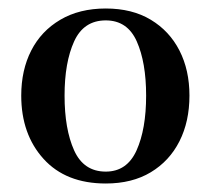

<svg xmlns="http://www.w3.org/2000/svg" viewBox="-20 -758 501 452"><path d="M229 -326Q135 -326 82.5 -384Q30 -442 30 -533Q30 -593 53.5 -639Q77 -685 122 -711.5Q167 -738 229 -738Q291 -738 335 -711.5Q379 -685 402.5 -639Q426 -593 426 -533Q426 -472 402.5 -425.5Q379 -379 335 -352.5Q291 -326 229 -326ZM229 -354Q279 -354 301.5 -404Q324 -454 324 -533Q324 -611 302 -660.5Q280 -710 229 -710Q177 -710 154.5 -660.5Q132 -611 132 -533Q132 -454 154.5 -404Q177 -354 229 -354Z"/></svg>

Font: Zen Old Mincho SemiBold
Style: Regular
Weight: 600
Version: Version 1.500